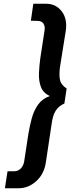

<svg xmlns="http://www.w3.org/2000/svg" viewBox="-20 -800 376 1020"><path d="M108 60Q104 81 90 95.5Q76 110 53 110H20L6 200H80Q131 200 173 162Q215 124 224 60L254 -140Q260 -187 276 -212Q292 -237 322 -250L334 -330Q307 -347 300 -370.5Q293 -394 298 -440L330 -640Q338 -702 307 -741Q276 -780 226 -780H157L144 -690L179 -689Q202 -689 211 -674.5Q220 -660 217 -640L194 -490Q189 -453 187 -412.5Q185 -372 197 -339Q209 -306 245 -290Q205 -276 182.5 -244.5Q160 -213 149 -172.5Q138 -132 131 -90Z"/></svg>

Font: Jost* 500 Medium Italic
Style: Italic
Weight: 500
Italic angle: -10°
Version: Version 3.200; ttfautohint (v0.97) -l 8 -r 50 -G 200 -x 14 -